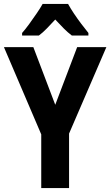

<svg xmlns="http://www.w3.org/2000/svg" viewBox="-20 -953 559 973"><path d="M260 -422 371 -714H519L330 -276V0H189V-272L0 -714H149ZM325 -933Q337 -911 354 -885.5Q371 -860 390.5 -834Q410 -808 428 -786V-773H344Q324 -788 303.5 -808.5Q283 -829 260 -854Q237 -829 216.5 -808Q196 -787 177 -773H92V-786Q109 -805 128.5 -832Q148 -859 166.5 -886Q185 -913 196 -933Z"/></svg>

Font: Noto Sans Khmer Condensed
Style: Bold
Weight: 700
Width: 3
Designer: Danh Hong and the Monotype Design Team
Foundry: Monotype Imaging Inc.
Version: Version 2.004